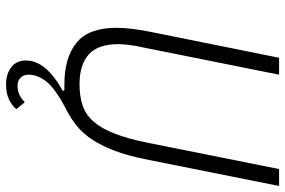

<svg xmlns="http://www.w3.org/2000/svg" viewBox="-174 -564 943 635"><g transform="rotate(90 297.5 -246.5)"><path d="M227 -698 138 -254Q131 -222 128.5 -201.5Q126 -181 126 -166Q126 -100 159.5 -69Q193 -38 259 -38Q299 -38 329.5 -48.5Q360 -59 382.5 -85Q405 -111 422 -154.5Q439 -198 452 -263L539 -698H595L507 -258Q495 -197 478.5 -154Q462 -111 442 -80.5Q422 -50 397.5 -30Q373 -10 344 5Q276 40 251.5 69.5Q227 99 227 131Q227 147 237 157Q247 167 264 167Q281 167 294 160.5Q307 154 318 143L341 171Q330 185 309.5 195Q289 205 260 205Q225 205 202.5 188Q180 171 180 139Q180 73 281 17L278 12H257Q171 12 121.5 -28Q72 -68 72 -160Q72 -206 85 -271L171 -698Z"/></g></svg>

Font: IBM Plex Sans Condensed Light
Style: Italic
Weight: 300
Width: 3
Italic angle: -11°
Designer: Mike Abbink, Paul van der Laan, Pieter van Rosmalen
Foundry: Bold Monday
Version: Version 1.3